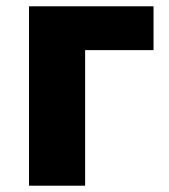

<svg xmlns="http://www.w3.org/2000/svg" viewBox="-20 -589 537 609"><path d="M72 0V-569H467V-430H250V0Z"/></svg>

Font: Noto Sans SC Black
Style: Regular
Weight: 900
Designer: Ryoko NISHIZUKA  (kana, bopomofo & ideographs); Paul D. Hunt (Latin, Greek & Cyrillic); Sandoll Communications , Soo-you
Foundry: Adobe
Version: Version 2.004-H2;hotconv 1.0.118;makeotfexe 2.5.65603